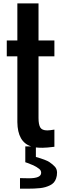

<svg xmlns="http://www.w3.org/2000/svg" viewBox="-20 -864 361 1134"><path d="M82.5 -531.2H20V-625H82.5V-843.8H207.5V-625H301.3V-531.2H207.5V-166.5Q207.5 -128.9 217.8 -111.3Q228 -93.8 259.3 -93.8Q273.4 -93.8 301.3 -98.6V2.9Q254.4 8.8 230.5 8.8Q206.5 8.8 191.9 6.8V63Q252.4 80.1 272.5 93.8Q293 107.9 304.7 121.1Q316.4 134.3 316.9 154.8Q316.9 174.8 311.5 189.5Q306.6 204.1 297.9 213.9Q289.1 223.6 275.4 230.5Q249 243.7 216.8 247.1Q185.1 250.5 139.6 250.5H98.1V188L150.9 189Q223.1 189 223.1 156.7Q223.1 143.1 212.4 134.3Q201.2 126 194.3 121.6Q187.5 117.2 176.8 112.3Q166 107.4 159.7 105.5Q153.3 102.5 142.6 98.6Q131.8 94.7 129.4 94.2V0.5H163.6Q84 -25.4 82.5 -142.6Z"/></svg>

Font: Oswald
Style: Book
Weight: 400
Designer: vernon adams
Foundry: vernon adams
Version: Version 1.000